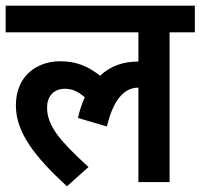

<svg xmlns="http://www.w3.org/2000/svg" viewBox="-20 -642 707 677"><path d="M0 -528H468V-425H467C414 -425 369 -409 333 -375C289 -409 249 -426 191 -426C119 -426 36 -382 36 -270C36 -175 103 -89 216 15L292 -53C193 -144 146 -197 146 -263C146 -301 168 -329 209 -329C237 -329 258 -317 279 -299C269 -277 261 -253 255 -226L357 -196C383 -307 429 -333 468 -333V0H578V-528H667V-622H0Z"/></svg>

Font: Noto Sans SemiCondensed SemiBold
Style: Italic
Weight: 600
Width: 4
Italic angle: -12°
Designer: Monotype Design Team
Foundry: Monotype Imaging Inc.
Version: Version 2.013